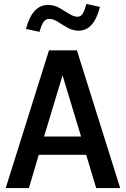

<svg xmlns="http://www.w3.org/2000/svg" viewBox="-20 -956 640 976"><path d="M9 0 229 -700H371L591 0H469L418 -169H177L127 0ZM204 -262H392L298 -573ZM181 -794 112 -809Q128 -870 156 -900.5Q184 -931 225 -931Q255 -931 281.5 -916Q308 -901 331.5 -886Q355 -871 374 -871Q390 -871 399.5 -885Q409 -899 419 -936L488 -921Q473 -861 446 -830.5Q419 -800 379 -800Q351 -800 324 -815Q297 -830 274 -845Q251 -860 231 -860Q213 -860 202 -845.5Q191 -831 181 -794Z"/></svg>

Font: Red Hat Mono SemiBold
Style: Regular
Weight: 600
Monospace: yes
Designer: Pentagram, MCKL
Foundry: Pentagram, MCKL
Version: Version 1.023